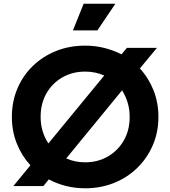

<svg xmlns="http://www.w3.org/2000/svg" viewBox="-20 -1003 918 1035"><path d="M52 0H214L243 -36Q286 -13 335.5 -0.5Q385 12 439 12Q523 12 595 -17Q667 -46 720.5 -98.5Q774 -151 804 -221Q834 -291 834 -373Q834 -450 807.5 -516.5Q781 -583 734 -634L826 -745H664L635 -710Q592 -732 542.5 -744.5Q493 -757 439 -757Q354 -757 282 -728Q210 -699 156.5 -647Q103 -595 73.5 -525Q44 -455 44 -373Q44 -296 70.5 -229.5Q97 -163 144 -112ZM199 -373Q199 -445 230.5 -500Q262 -555 316.5 -586Q371 -617 439 -617Q494 -617 542 -596L241 -230Q221 -259 210 -295.5Q199 -332 199 -373ZM439 -128Q384 -128 337 -149L638 -516Q657 -486 668 -450Q679 -414 679 -373Q679 -301 647.5 -246Q616 -191 561.5 -159.5Q507 -128 439 -128ZM373 -839H505L602 -983H431Z"/></svg>

Font: Plus Jakarta Sans ExtraBold
Style: Regular
Weight: 800
Designer: Gumpita Rahayu
Foundry: Tokotype
Version: Version 2.004; ttfautohint (v1.8.3)